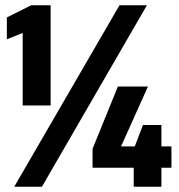

<svg xmlns="http://www.w3.org/2000/svg" viewBox="-20 -708 679 728"><path d="M66 -308V-583L6 -559V-642L98 -688H172V-308ZM34 0 433 -688H537L139 0ZM487 0V-72H331V-144L427 -380H541L439 -153H491L522 -234H592V-153H630V-72H592V0Z"/></svg>

Font: Saira Semi Condensed ExtraBold
Style: Regular
Weight: 800
Width: 4
Designer: Hector Gatti with collaboration of the Omnibus-Type team
Foundry: Omnibus-Type
Version: Version 1.001; ttfautohint (v1.8)